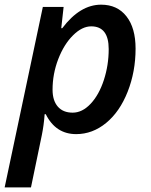

<svg xmlns="http://www.w3.org/2000/svg" viewBox="-47 -570 653 830"><path d="M282.2 9.8Q193.8 9.8 150.9 -76.2H146Q142.6 -28.8 133.8 14.2L86.9 240.2H-26.9L138.2 -540H228L217.8 -448.2H222.2Q298.8 -549.8 390.1 -549.8Q460 -549.8 499.5 -499.5Q539.1 -449.2 539.1 -359.9Q539.1 -260.3 504.9 -173.6Q470.7 -86.9 411.9 -38.6Q353 9.8 282.2 9.8ZM347.2 -456.1Q307.6 -456.1 268.6 -417.2Q229.5 -378.4 204.8 -314.5Q180.2 -250.5 180.2 -182.1Q180.2 -135.3 202.9 -109.1Q225.6 -83 267.1 -83Q308.6 -83 344.7 -121.3Q380.9 -159.7 401.9 -223.9Q422.9 -288.1 422.9 -357.9Q422.9 -456.1 347.2 -456.1Z"/></svg>

Font: TypoPRO Open Sans
Style: Italic
Weight: 600
Italic angle: -12°
Foundry: Ascender Corporation
Version: Version 1.10